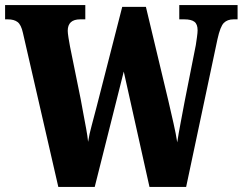

<svg xmlns="http://www.w3.org/2000/svg" viewBox="-25 -734 953 754"><path d="M65 -605Q58 -637 44 -647.5Q30 -658 6 -658H-5V-714H310V-658H290Q241 -658 241 -613Q241 -605 244 -585.5Q247 -566 250 -551L292 -344Q296 -321 302 -289.5Q308 -258 313.5 -228Q319 -198 321 -177Q326 -209 335 -241Q344 -273 354 -313L455 -707H548L636 -339Q647 -291 656.5 -249.5Q666 -208 671 -175Q676 -208 684 -250Q692 -292 700 -335L744 -557Q746 -570 748.5 -588Q751 -606 751 -615Q751 -639 738.5 -648.5Q726 -658 699 -658H679V-714H908V-658H892Q868 -658 854 -644Q840 -630 829 -580L706 0H562L461 -453L347 0H204Z"/></svg>

Font: Noto Serif Thai ExtraCondensed Black
Style: Regular
Weight: 900
Width: 2
Designer: Monotype Design Team
Foundry: Monotype Imaging Inc.
Version: Version 2.002; ttfautohint (v1.8.4.7-5d5b)